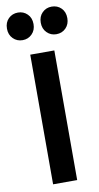

<svg xmlns="http://www.w3.org/2000/svg" viewBox="-112 -976 529 1021"><g transform="rotate(-10 153.0 -466.0)"><path d="M88.5 0V-700H218.5V0ZM62.5 -783Q32 -783 11.2 -803.8Q-9.5 -824.5 -9.5 -857.5Q-9.5 -891 11.2 -911.5Q32 -932 62.5 -932Q92.5 -932 113.2 -911.5Q134 -891 134 -857.5Q134 -824.5 113.2 -803.8Q92.5 -783 62.5 -783ZM244.5 -783Q214.5 -783 193.8 -803.8Q173 -824.5 173 -857.5Q173 -891 193.8 -911.5Q214.5 -932 244.5 -932Q275.5 -932 296 -911.5Q316.5 -891 316.5 -857.5Q316.5 -824.5 296 -803.8Q275.5 -783 244.5 -783Z"/></g></svg>

Font: Geologica Cursive Medium
Style: Regular
Weight: 500
Designer: Sindre Bremnes, Frode Helland
Foundry: Monokrom Skriftforlag AS
Version: Version 1.010;gftools[0.9.28]